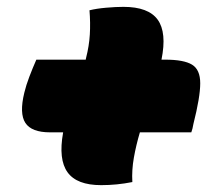

<svg xmlns="http://www.w3.org/2000/svg" viewBox="-20 -580 640 560"><path d="M86 -406H230L231 -411Q240 -446 242 -479.5Q244 -513 241 -550Q261 -555 289.5 -557.5Q318 -560 340 -560Q413 -560 440 -522.5Q467 -485 451 -406H462Q516 -406 540 -391.5Q564 -377 564 -337Q564 -297 544 -218Q543 -211 541.5 -205.5Q540 -200 538 -194H388Q377 -157 370.5 -120.5Q364 -84 366 -49Q321 -40 275 -40Q204 -40 177 -77.5Q150 -115 164 -193Q164 -194 164 -194H126Q72 -194 54 -221.5Q36 -249 51 -310Q56 -331 65.5 -356Q75 -381 86 -406Z"/></svg>

Font: Recursive Sn Csl St XBk
Style: Italic
Weight: 1000
Italic angle: -15°
Version: Version 1.085;hotconv 1.1.0;makeotfexe 2.6.0; ttfautohint (v